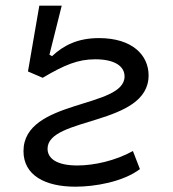

<svg xmlns="http://www.w3.org/2000/svg" viewBox="-20 -665 626 694"><path d="M252.4 9.8C322.8 9.8 423.8 -7.3 485.8 -53.7L460.4 -119.1C397 -84 320.3 -66.9 259.3 -66.9C185.5 -66.9 151.9 -91.8 151.9 -127.4C151.9 -243.7 517.1 -209.5 517.1 -392.6C517.1 -465.8 458 -527.3 337.9 -527.3C261.7 -527.3 210.9 -502 168 -461.9L158.7 -467.3L203.1 -644.5H122.1L81.1 -406.7L134.3 -383.8C213.4 -430.7 262.2 -450.7 324.2 -450.7C393.6 -450.7 430.2 -426.3 430.2 -388.7C430.2 -272 64.9 -307.1 64.9 -118.7C64.9 -31.7 142.6 9.8 252.4 9.8Z"/></svg>

Font: Cascadia Mono SemiLight
Style: Italic
Weight: 350
Italic angle: -10°
Monospace: yes
Designer: Aaron Bell
Foundry: Saja Typeworks
Version: Version 2404.023